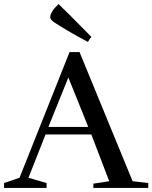

<svg xmlns="http://www.w3.org/2000/svg" viewBox="-30 -924 749 944"><path d="M-10 -24V0H199V-24L110 -50L194 -263H419L507 -33L429 -21V0H699V-24L622 -33L361 -668H312L66 -50ZM208 -300 306 -543 404 -300ZM258 -904Q217 -866 217 -839Q217 -828 235 -815Q323 -759 402 -718L419 -743Q283 -881 258 -904Z"/></svg>

Font: Rufina
Style: Regular
Weight: 400
Designer: Martin Sommaruga
Foundry: Martin Sommaruga
Version: Version